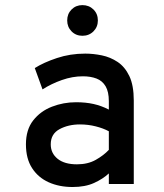

<svg xmlns="http://www.w3.org/2000/svg" viewBox="-20 -738 656 770"><path d="M271 12Q217.5 12 175.2 -7Q133 -26 108.5 -64Q84 -102 84 -159Q84 -218 113.2 -255.2Q142.5 -292.5 188.5 -310.2Q234.5 -328 285 -328Q323.5 -328 355 -321Q386.5 -314 416.5 -298.5V-332Q416.5 -370 403.5 -392Q390.5 -414 367 -423Q343.5 -432 312.5 -432Q270.5 -432 228 -417Q185.5 -402 150.5 -379.5L119.5 -465Q155 -487.5 208.2 -505.2Q261.5 -523 322 -523Q354 -523 388.2 -516Q422.5 -509 451.8 -489.5Q481 -470 498.8 -432.8Q516.5 -395.5 516.5 -335V0H416.5V-42.5Q393 -20.5 357.2 -4.2Q321.5 12 271 12ZM288.5 -79Q332.5 -79 364.2 -97Q396 -115 416.5 -137V-211.5Q394.5 -223.5 364 -231.2Q333.5 -239 300.5 -239Q254 -239 218.8 -220Q183.5 -201 183.5 -159Q183.5 -123.5 211 -101.2Q238.5 -79 288.5 -79ZM310.5 -594.5Q284.5 -594.5 267 -612.2Q249.5 -630 249.5 -656Q249.5 -682.5 267 -700Q284.5 -717.5 310.5 -717.5Q337 -717.5 354.8 -700Q372.5 -682.5 372.5 -656Q372.5 -630 354.8 -612.2Q337 -594.5 310.5 -594.5Z"/></svg>

Font: Overpass Mono Light SemiBold
Style: Regular
Weight: 600
Monospace: yes
Version: Version 4.000